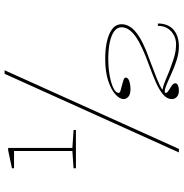

<svg xmlns="http://www.w3.org/2000/svg" viewBox="-2 -760 778 813"><g transform="rotate(-90 386.5 -354.0)"><path d="M80 -421V-431L153 -436V-683H80V-692L156 -708H166V-436L242 -431V-421ZM409 15Q392 15 382.5 6.5Q373 -2 373 -14Q373 -36 393 -52.5Q413 -69 445 -83Q477 -97 513 -110Q602 -142 639.5 -169.5Q677 -197 677 -228Q677 -246 660.5 -258.5Q644 -271 614 -277.5Q584 -284 543 -284Q505 -284 472 -278Q439 -272 419 -262Q399 -252 399 -240Q399 -235 409 -232Q419 -229 431.5 -226Q444 -223 454 -219.5Q464 -216 464 -210Q464 -200 448.5 -195Q433 -190 415 -190Q393 -190 383 -199Q373 -208 373 -219Q373 -236 393 -254Q413 -272 451 -284.5Q489 -297 543 -297Q589 -297 622 -288.5Q655 -280 672.5 -265Q690 -250 690 -228Q690 -194 654.5 -165.5Q619 -137 542 -110Q491 -91 460 -78.5Q429 -66 412 -55L419 -53Q432 -50 443.5 -45.5Q455 -41 467 -36Q479 -31 493 -25Q520 -15 539.5 -8.5Q559 -2 574.5 0.5Q590 3 605 3Q637 3 660 -18Q683 -39 683 -74H693Q693 -31 667 -8Q641 15 595 15Q568 15 539.5 6Q511 -3 484.5 -15Q458 -27 437 -36Q416 -45 405 -45Q399 -45 399 -40Q399 -35 409.5 -28.5Q420 -22 430 -15Q440 -8 440 0Q440 7 431 11Q422 15 409 15ZM147 15 480 -723H495L162 15Z"/></g></svg>

Font: Kalnia Expanded Thin
Style: Regular
Weight: 250
Width: 7
Designer: Frida Medrano
Foundry: Frida Medrano
Version: Version 1.105